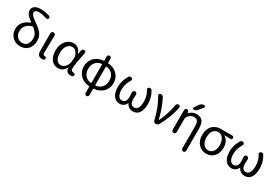

<svg xmlns="http://www.w3.org/2000/svg" viewBox="91 -2152 5352 3696"><g transform="rotate(30 2767.0 -304.0)"><path d="M302.7 -63.5Q375 -63.5 412.6 -111.3Q450.2 -159.2 450.2 -244.1Q450.2 -303.7 420.9 -348.6Q391.6 -393.6 338.9 -435.5Q331.1 -442.4 321.3 -439.5Q239.3 -418 193.4 -364.7Q147.5 -311.5 147.5 -236.3Q147.5 -158.2 193.4 -110.8Q239.3 -63.5 302.7 -63.5ZM493.2 -776.4Q507.8 -771.5 515.1 -757.8Q522.5 -744.1 517.6 -728.5Q512.7 -713.9 499 -707Q485.4 -700.2 470.7 -705.1Q365.2 -739.3 293.9 -739.3Q249 -739.3 226.6 -722.7Q204.1 -706.1 204.1 -681.6Q204.1 -669.9 208 -658.2Q211.9 -646.5 221.7 -633.8Q231.4 -621.1 240.2 -611.8Q249 -602.5 266.6 -588.4Q284.2 -574.2 295.9 -565.9Q307.6 -557.6 331.1 -540.5Q354.5 -523.4 367.2 -513.7Q407.2 -485.4 434.1 -461.4Q460.9 -437.5 487.3 -404.3Q513.7 -371.1 526.9 -331.5Q540 -292 540 -245.1Q540 -127.9 476.6 -57.6Q413.1 12.7 300.8 12.7Q238.3 12.7 183.1 -16.1Q127.9 -44.9 92.8 -102.1Q57.6 -159.2 57.6 -234.4Q57.6 -325.2 113.3 -389.6Q168.9 -454.1 258.8 -485.4Q261.7 -486.3 262.2 -489.3Q262.7 -492.2 259.8 -494.1Q192.4 -542 154.8 -586.9Q117.2 -631.8 117.2 -686.5Q117.2 -739.3 162.6 -773.9Q208 -808.6 295.9 -808.6Q383.8 -808.6 493.2 -776.4Z M789.1 12.7Q734.4 12.7 710 -18.6Q685.5 -49.8 685.5 -113.3V-497.1Q685.5 -515.6 699.2 -529.3Q712.9 -543 731.9 -543Q751 -543 763.7 -529.3Q777.3 -516.6 777.3 -498L770.5 -106.4Q770.5 -63.5 807.6 -63.5Q822.3 -62.5 834 -55.2Q845.7 -47.9 848.6 -34.2Q848.6 -30.3 848.6 -25.4Q848.6 -14.6 843.8 -4.9Q835.9 7.8 821.3 10.7Q806.6 12.7 789.1 12.7Z M1146.5 12.7Q1051.8 12.7 994.1 -59.1Q936.5 -130.9 936.5 -261.7Q936.5 -396.5 1006.3 -476.6Q1076.2 -556.6 1174.8 -556.6Q1230.5 -556.6 1275.4 -522.5Q1320.3 -488.3 1342.8 -415Q1342.8 -414.1 1344.2 -414.1Q1345.7 -414.1 1345.7 -415L1361.3 -499Q1364.3 -517.6 1379.4 -530.3Q1394.5 -543 1414.1 -543Q1431.6 -543 1442.4 -529.3Q1450.2 -519.5 1450.2 -506.8Q1450.2 -502.9 1450.2 -499Q1390.6 -210 1390.6 -119.1Q1390.6 -91.8 1405.8 -77.6Q1420.9 -63.5 1444.3 -63.5Q1446.3 -63.5 1447.3 -63.5Q1461.9 -63.5 1474.1 -56.2Q1486.3 -48.8 1488.3 -35.2Q1489.3 -31.2 1489.3 -26.4Q1489.3 -16.6 1484.4 -6.8Q1476.6 6.8 1461.9 9.8Q1445.3 12.7 1425.8 12.7Q1376 12.7 1347.2 -14.2Q1318.4 -41 1318.4 -94.7Q1318.4 -96.7 1316.4 -96.7Q1314.5 -96.7 1313.5 -95.7Q1252 12.7 1146.5 12.7ZM1165 -63.5Q1218.8 -63.5 1263.2 -113.3Q1307.6 -163.1 1313.5 -232.4L1321.3 -325.2Q1321.3 -335 1319.3 -344.7Q1281.2 -480.5 1184.6 -480.5Q1122.1 -480.5 1077.1 -422.9Q1032.2 -365.2 1032.2 -262.7Q1032.2 -168 1066.9 -115.7Q1101.6 -63.5 1165 -63.5Z M1942.4 -480.5Q1938.5 -480.5 1935.5 -478Q1932.6 -475.6 1932.6 -471.7V-68.4Q1932.6 -63.5 1935.5 -61Q1938.5 -58.6 1942.4 -58.6Q2020.5 -65.4 2072.8 -122.1Q2125 -178.7 2125 -270.5Q2125 -363.3 2074.7 -418.9Q2024.4 -474.6 1942.4 -480.5ZM1837.9 -58.6Q1841.8 -58.6 1844.7 -61Q1847.7 -63.5 1847.7 -68.4V-471.7Q1847.7 -475.6 1844.7 -478Q1841.8 -480.5 1837.9 -480.5Q1759.8 -474.6 1708.5 -418Q1657.2 -361.3 1657.2 -270Q1657.2 -178.7 1708.5 -122.1Q1759.8 -65.4 1837.9 -58.6ZM1932.6 -650.4V-561.5Q1932.6 -552.7 1942.4 -551.8Q2018.6 -546.9 2080.1 -513.7Q2141.6 -480.5 2180.2 -417Q2218.8 -353.5 2218.8 -270.5Q2218.8 -207 2195.8 -154.8Q2172.9 -102.5 2134.3 -67.9Q2095.7 -33.2 2046.4 -12.7Q1997.1 7.8 1942.4 11.7Q1932.6 11.7 1932.6 21.5V158.2Q1932.6 175.8 1920.4 188.5Q1908.2 201.2 1890.6 201.2Q1873 201.2 1860.4 188.5Q1847.7 175.8 1847.7 158.2V21.5Q1847.7 11.7 1837.9 11.7Q1763.7 6.8 1702.1 -26.4Q1640.6 -59.6 1601.1 -123.5Q1561.5 -187.5 1561.5 -270Q1561.5 -352.5 1601.1 -416.5Q1640.6 -480.5 1702.1 -513.7Q1763.7 -546.9 1837.9 -551.8Q1847.7 -552.7 1847.7 -561.5V-650.4Q1847.7 -668 1860.4 -680.7Q1873 -693.4 1890.6 -693.4Q1908.2 -693.4 1920.4 -680.7Q1932.6 -668 1932.6 -650.4Z M2515.6 12.7Q2430.7 12.7 2378.4 -56.6Q2326.2 -126 2326.2 -255.9Q2326.2 -387.7 2403.3 -518.6Q2413.1 -535.2 2431.6 -541Q2439.5 -543 2447.3 -543Q2458 -543 2468.8 -538.1Q2484.4 -530.3 2489.3 -513.7Q2491.2 -507.8 2491.2 -502Q2491.2 -491.2 2484.4 -481.4Q2449.2 -422.9 2431.2 -366.2Q2413.1 -309.6 2413.1 -239.3Q2413.1 -156.2 2442.9 -109.9Q2472.7 -63.5 2519.5 -63.5Q2562.5 -63.5 2590.3 -95.2Q2618.2 -127 2618.2 -198.2L2613.3 -298.8Q2613.3 -315.4 2626 -329.1Q2638.7 -343.8 2659.2 -343.8Q2679.7 -343.8 2692.4 -329.1Q2705.1 -315.4 2705.1 -297.9L2700.2 -198.2Q2700.2 -63.5 2797.9 -63.5Q2845.7 -63.5 2874 -111.8Q2902.3 -160.2 2902.3 -253.9Q2902.3 -324.2 2887.7 -376Q2873 -427.7 2838.9 -484.4Q2833 -494.1 2833 -503.9Q2833 -509.8 2835 -515.6Q2839.8 -532.2 2856.4 -539.1Q2866.2 -543.9 2877 -543.9Q2884.8 -543.9 2892.6 -541Q2912.1 -536.1 2921.9 -518.6Q2994.1 -396.5 2994.1 -258.8Q2994.1 -169.9 2971.2 -107.9Q2948.2 -45.9 2907.2 -16.6Q2866.2 12.7 2809.6 12.7Q2760.7 12.7 2721.7 -11.2Q2682.6 -35.2 2662.1 -83Q2661.1 -85 2659.2 -85Q2657.2 -85 2657.2 -83Q2636.7 -35.2 2599.6 -11.2Q2562.5 12.7 2515.6 12.7Z M3378.9 -39.1Q3369.1 -21.5 3351.1 -10.7Q3333 0 3311.5 0Q3292 0 3276.9 -12.2Q3261.7 -24.4 3257.8 -43.9Q3198.2 -302.7 3083 -493.2Q3078.1 -502 3078.1 -511.7Q3078.1 -517.6 3080.1 -524.4Q3086.9 -541 3103.5 -544.9Q3111.3 -546.9 3120.1 -546.9Q3131.8 -546.9 3143.6 -543Q3163.1 -535.2 3172.9 -516.6Q3219.7 -430.7 3261.2 -314.5Q3302.7 -198.2 3324.2 -95.7Q3325.2 -92.8 3327.6 -92.8Q3330.1 -92.8 3331.1 -95.7Q3433.6 -314.5 3460 -497.1Q3462.9 -516.6 3477.5 -529.8Q3492.2 -543 3511.7 -543Q3530.3 -543 3542 -529.3Q3550.8 -518.6 3550.8 -504.9Q3550.8 -502 3549.8 -498Q3508.8 -274.4 3378.9 -39.1Z M3850.6 -731.4Q3866.2 -753.9 3890.6 -767.1Q3915 -780.3 3943.4 -780.3Q3960 -780.3 3967.3 -764.2Q3974.6 -748 3963.9 -735.4L3879.9 -636.7Q3851.6 -602.5 3806.6 -602.5Q3793 -602.5 3786.1 -615.2Q3779.3 -627.9 3788.1 -639.6ZM3903.3 -557.6Q3996.1 -557.6 4038.6 -504.4Q4081.1 -451.2 4081.1 -333V152.3Q4081.1 170.9 4068.4 183.6Q4055.7 196.3 4037.1 196.3Q4018.6 196.3 4005.9 183.6Q3993.2 170.9 3993.2 152.3V-323.2Q3993.2 -418 3968.8 -451.2Q3944.3 -484.4 3883.8 -484.4Q3833 -484.4 3788.1 -441.4Q3743.2 -398.4 3743.2 -352.5V-65.4Q3743.2 -46.9 3730 -33.7Q3716.8 -20.5 3698.2 -20.5Q3679.7 -20.5 3666.5 -33.7Q3653.3 -46.9 3653.3 -65.4V-503.9Q3653.3 -522.5 3665.5 -534.7Q3677.7 -546.9 3695.3 -546.9Q3713.9 -546.9 3726.1 -534.7Q3738.3 -522.5 3739.3 -504.9V-486.3Q3739.3 -484.4 3740.7 -483.9Q3742.2 -483.4 3744.1 -484.4Q3810.5 -557.6 3903.3 -557.6Z M4438.5 12.7Q4335.9 12.7 4265.1 -61.5Q4194.3 -135.7 4194.3 -264.6Q4194.3 -334 4214.8 -388.7Q4235.4 -443.4 4270.5 -476.1Q4305.7 -508.8 4349.6 -525.9Q4393.6 -543 4442.4 -543H4700.2Q4716.8 -543 4728 -531.7Q4739.3 -520.5 4739.3 -503.9Q4739.3 -488.3 4728 -477.5Q4716.8 -466.8 4701.2 -467.8Q4632.8 -472.7 4570.3 -473.6Q4568.4 -473.6 4568.4 -471.7Q4568.4 -469.7 4570.3 -468.8Q4620.1 -439.5 4647.9 -384.3Q4675.8 -329.1 4675.8 -253.9Q4675.8 -130.9 4608.4 -59.1Q4541 12.7 4438.5 12.7ZM4439.5 -63.5Q4504.9 -63.5 4545.9 -117.2Q4586.9 -170.9 4586.9 -260.7Q4586.9 -346.7 4547.4 -406.7Q4507.8 -466.8 4440.4 -466.8Q4373 -466.8 4331.5 -415.5Q4290 -364.3 4290 -264.6Q4290 -172.9 4331.5 -118.2Q4373 -63.5 4439.5 -63.5Z M4999 12.7Q4914.1 12.7 4861.8 -56.6Q4809.6 -126 4809.6 -255.9Q4809.6 -387.7 4886.7 -518.6Q4896.5 -535.2 4915 -541Q4922.9 -543 4930.7 -543Q4941.4 -543 4952.1 -538.1Q4967.8 -530.3 4972.7 -513.7Q4974.6 -507.8 4974.6 -502Q4974.6 -491.2 4967.8 -481.4Q4932.6 -422.9 4914.6 -366.2Q4896.5 -309.6 4896.5 -239.3Q4896.5 -156.2 4926.3 -109.9Q4956.1 -63.5 5002.9 -63.5Q5045.9 -63.5 5073.7 -95.2Q5101.6 -127 5101.6 -198.2L5096.7 -298.8Q5096.7 -315.4 5109.4 -329.1Q5122.1 -343.8 5142.6 -343.8Q5163.1 -343.8 5175.8 -329.1Q5188.5 -315.4 5188.5 -297.9L5183.6 -198.2Q5183.6 -63.5 5281.2 -63.5Q5329.1 -63.5 5357.4 -111.8Q5385.7 -160.2 5385.7 -253.9Q5385.7 -324.2 5371.1 -376Q5356.4 -427.7 5322.3 -484.4Q5316.4 -494.1 5316.4 -503.9Q5316.4 -509.8 5318.4 -515.6Q5323.2 -532.2 5339.8 -539.1Q5349.6 -543.9 5360.4 -543.9Q5368.2 -543.9 5376 -541Q5395.5 -536.1 5405.3 -518.6Q5477.5 -396.5 5477.5 -258.8Q5477.5 -169.9 5454.6 -107.9Q5431.6 -45.9 5390.6 -16.6Q5349.6 12.7 5293 12.7Q5244.1 12.7 5205.1 -11.2Q5166 -35.2 5145.5 -83Q5144.5 -85 5142.6 -85Q5140.6 -85 5140.6 -83Q5120.1 -35.2 5083 -11.2Q5045.9 12.7 4999 12.7Z"/></g></svg>

Font: Gen Jyuu GothicX Regular
Style: Regular
Weight: 400
Designer: [Source Han Sans]
Ryoko NISHIZUKA  (kana & ideographs); Paul D. Hunt (Latin, Greek & Cyrillic); Wenlong ZHANG  (bopomofo
Version: Version 1.002.20150607